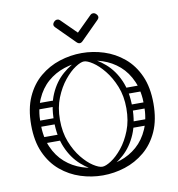

<svg xmlns="http://www.w3.org/2000/svg" viewBox="-98 -1013 1030 1110"><g transform="rotate(-10 417.0 -458.5)"><path d="M721 -351Q721 -432 695.5 -490.5Q670 -549 627 -586.5Q584 -624 529.5 -642Q475 -660 417 -660Q359 -660 304.5 -642Q250 -624 207 -586.5Q164 -549 138.5 -490.5Q113 -432 113 -351Q113 -270 138.5 -211.5Q164 -153 207 -115.5Q250 -78 304.5 -60Q359 -42 417 -42Q475 -42 529.5 -60Q584 -78 627 -115.5Q670 -153 695.5 -211.5Q721 -270 721 -351ZM58 -351Q58 -446 88.5 -514Q119 -582 171 -625.5Q223 -669 287 -689.5Q351 -710 417 -710Q483 -710 547 -689.5Q611 -669 663 -625.5Q715 -582 745.5 -514Q776 -446 776 -351Q776 -256 745.5 -188Q715 -120 663 -76.5Q611 -33 547 -12.5Q483 8 417 8Q351 8 287 -12.5Q223 -33 171 -76.5Q119 -120 88.5 -188Q58 -256 58 -351ZM222 -252Q222 -243 217 -238Q212 -233 205 -233H110Q94 -233 94 -252Q94 -269 111 -269H205Q222 -269 222 -252ZM220 -451Q220 -442 215 -437Q210 -432 203 -432H108Q92 -432 92 -451Q92 -468 109 -468H203Q220 -468 220 -451ZM214 -350Q214 -341 209 -336Q204 -331 197 -331H102Q86 -331 86 -350Q86 -367 103 -367H197Q214 -367 214 -350ZM613 -252Q613 -269 630 -269H724Q741 -269 741 -252Q741 -233 725 -233H630Q623 -233 618 -238Q613 -243 613 -252ZM615 -451Q615 -468 632 -468H726Q743 -468 743 -451Q743 -432 727 -432H632Q625 -432 620 -437Q615 -442 615 -451ZM621 -350Q621 -367 638 -367H732Q749 -367 749 -350Q749 -331 733 -331H638Q631 -331 626 -336Q621 -341 621 -350ZM439 -18 422 -42Q442 -42 474.5 -63Q507 -84 539.5 -124Q572 -164 594.5 -221Q617 -278 617 -351Q617 -423 594 -480Q571 -537 538 -577.5Q505 -618 473 -639Q441 -660 422 -660L438 -680Q498 -658 546.5 -615.5Q595 -573 623.5 -508Q652 -443 652 -351Q652 -260 623.5 -193.5Q595 -127 547 -84Q499 -41 439 -18ZM405 -18Q346 -41 297.5 -84Q249 -127 220.5 -193.5Q192 -260 192 -351Q192 -443 220.5 -508Q249 -573 298 -615.5Q347 -658 406 -680L422 -660Q403 -660 371 -639Q339 -618 306 -577.5Q273 -537 250 -480Q227 -423 227 -351Q227 -278 249.5 -221Q272 -164 304.5 -124Q337 -84 369.5 -63Q402 -42 422 -42ZM327 -919 417 -830 507 -919Q513 -925 522 -925Q532 -925 540 -917Q549 -908 549 -899Q549 -891 542 -884L435 -777Q426 -768 417 -768Q408 -768 399 -777L292 -884Q285 -891 285 -899Q285 -908 294 -917Q302 -925 312 -925Q321 -925 327 -919Z"/></g></svg>

Font: Agu Display Uzo
Style: Regular
Weight: 400
Designer: Oluwaseun Badejo
Version: Version 1.103